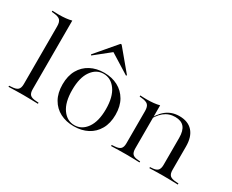

<svg xmlns="http://www.w3.org/2000/svg" viewBox="-98 -1006 1647 1362"><g transform="rotate(30 725.0 -324.5)"><path d="M152.4 -2.4Q121 -2.4 92.3 -1.6Q63.7 -0.8 31.5 0V-8.9L52.4 -10.5Q87.1 -12.1 101.6 -25.4Q116.1 -38.7 116.1 -71V-206.5H188.7V-71Q188.7 -38.7 202.8 -25.4Q216.9 -12.1 251.6 -10.5L272.6 -8.9V0Q240.3 -0.8 211.7 -1.6Q183.1 -2.4 152.4 -2.4ZM116.1 -206.5V-544.4Q116.1 -579.8 101.2 -594.8Q86.3 -609.7 46 -612.9L31.5 -614.5V-623.4Q50.8 -622.6 61.7 -622.2Q72.6 -621.8 84.7 -621.8Q114.5 -621.8 141.1 -624.6Q167.7 -627.4 188.7 -633.1V-623.4V-206.5Z M571 11.3Q508.1 11.3 459.3 -14.1Q410.5 -39.5 382.7 -88.3Q354.8 -137.1 354.8 -207.3Q354.8 -277.4 382.7 -326.2Q410.5 -375 459.3 -400.8Q508.1 -426.6 571 -426.6Q634.7 -426.6 683.5 -400.8Q732.3 -375 760.5 -326.2Q788.7 -277.4 788.7 -207.3Q788.7 -137.9 760.5 -88.7Q732.3 -39.5 683.5 -14.1Q634.7 11.3 571 11.3ZM571 2.4Q631.5 2.4 670.6 -52.4Q709.7 -107.3 709.7 -207.3Q709.7 -308.1 670.6 -362.9Q631.5 -417.7 571 -417.7Q511.3 -417.7 472.6 -362.9Q433.9 -308.1 433.9 -207.3Q433.9 -106.5 472.6 -52Q511.3 2.4 571 2.4ZM428.2 -485.5 423.4 -491.9 567.7 -661.3H576.6L718.5 -491.1L713.7 -485.5L536.3 -596L564.5 -594.4Z M992.7 -2.4Q961.3 -2.4 932.7 -1.6Q904 -0.8 871.8 0V-8.9L892.7 -10.5Q927.4 -12.1 941.9 -25.4Q956.5 -38.7 956.5 -71V-206.5H1029V-71Q1029 -38.7 1042.7 -25Q1056.5 -11.3 1090.3 -9.7L1104.8 -8.9V0Q1075 -0.8 1048 -1.6Q1021 -2.4 992.7 -2.4ZM956.5 -206.5V-335.5Q956.5 -371 941.5 -385.9Q926.6 -400.8 886.3 -404L871.8 -405.6V-414.5Q891.1 -413.7 902 -413.3Q912.9 -412.9 925 -412.9Q954.8 -412.9 981.5 -415.7Q1008.1 -418.5 1029 -424.2V-414.5V-206.5ZM1261.3 -206.5V-291.1Q1261.3 -350 1237.5 -378.2Q1213.7 -406.5 1163.7 -406.5Q1112.1 -406.5 1073.4 -375Q1034.7 -343.5 1004 -276.6L1003.2 -283.9Q1034.7 -355.6 1079.8 -391.1Q1125 -426.6 1187.1 -426.6Q1258.1 -426.6 1296 -384.3Q1333.9 -341.9 1333.9 -262.9V-206.5ZM1297.6 -2.4Q1269.4 -2.4 1242.3 -1.6Q1215.3 -0.8 1185.5 0V-8.9L1200 -9.7Q1233.9 -11.3 1247.6 -25Q1261.3 -38.7 1261.3 -71V-206.5H1333.9V-71Q1333.9 -38.7 1348.4 -25.4Q1362.9 -12.1 1397.6 -10.5L1418.5 -8.9V0Q1386.3 -0.8 1357.7 -1.6Q1329 -2.4 1297.6 -2.4Z"/></g></svg>

Font: Playfair 144pt SemiExpanded Light
Style: Regular
Weight: 300
Width: 6
Designer: Claus Eggers Sørensen
Foundry: Claus Eggers Sørensen
Version: Version 2.203